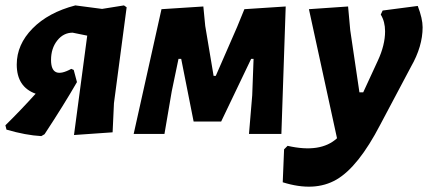

<svg xmlns="http://www.w3.org/2000/svg" viewBox="-29 -496 1585 711"><path d="M124 8Q67 5 -5 -16L-9 -32Q47 -87 103 -149Q33 -174 33 -257Q33 -331 91.5 -390.5Q150 -450 250 -476L349 -463L430 -476L440 -469L393 -114L388 -6L245 4L294 -364L240 -375Q206 -375 183 -346Q160 -317 160 -274Q160 -200 235 -241L244 -237L256 -192Q207 -107 136 1Z M466 0 569 -462 724 -472 731 -400 762 -215H770L849 -396L876 -462L1029 -472L1013 0H893L905 -143L910 -278H901L790 -46H688L642 -278H632L607 -158L580 0Z M1260 -472 1268 -384 1302 -154H1316L1370 -271Q1397 -329 1397 -380Q1397 -416 1381 -442L1388 -457L1518 -474Q1536 -427 1536 -395Q1536 -324 1493 -249L1379 -34Q1298 122 1217 169Q1136 216 1018 179L1023 57L1036 44Q1158 72 1219 16L1115 -462Z"/></svg>

Font: Alegreya Sans SC ExtraBold
Style: Italic
Weight: 800
Italic angle: -7°
Designer: Juan Pablo del Peral
Foundry: Huerta Tipografica
Version: Version 2.007